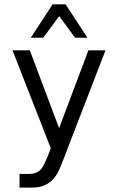

<svg xmlns="http://www.w3.org/2000/svg" viewBox="-20 -684 540 877"><path d="M342.8 -145.5Q324.2 -97.7 294.9 -21.5Q254.9 85.9 241.2 109.4Q222.7 140.6 194.8 156.7Q167 172.9 129.9 172.9H69.3V110.4H113.3Q146.5 110.4 165 91.3Q183.6 72.3 211.9 -6.8L37.1 -454.1H116.2L250 -98.6L383.8 -454.1H461.9ZM220.2 -664.1H279.8L379.4 -511.7H322.8L250.5 -610.4L177.2 -511.7H120.6Z"/></svg>

Font: BabelStone Coelbren y Beirdd
Style: Regular
Weight: 400
Designer: Andrew West
Foundry: BabelStone
Version: Version 1.00;September 27, 2022